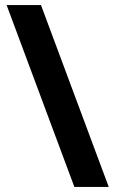

<svg xmlns="http://www.w3.org/2000/svg" viewBox="-20 -734 453 754"><path d="M141 -714 407 0H272L6 -714Z"/></svg>

Font: Noto Sans Armenian
Style: Regular
Weight: 400
Designer: Monotype Design Team
Foundry: Monotype Imaging Inc.
Version: Version 2.007